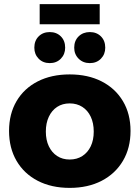

<svg xmlns="http://www.w3.org/2000/svg" viewBox="-20 -908 678 934"><path d="M319 -546Q408 -546 474.5 -512Q541 -478 578 -416Q615 -354 615 -271Q615 -188 578 -125.5Q541 -63 474.5 -28.5Q408 6 319 6Q230 6 163.5 -28.5Q97 -63 60.5 -125.5Q24 -188 24 -271Q24 -354 60.5 -416Q97 -478 163.5 -512Q230 -546 319 -546ZM319 -405Q284 -405 258 -388Q232 -371 217.5 -340Q203 -309 203 -268Q203 -227 217.5 -196.5Q232 -166 258 -149Q284 -132 319 -132Q354 -132 380.5 -149Q407 -166 421.5 -196.5Q436 -227 436 -268Q436 -309 421.5 -340Q407 -371 380.5 -388Q354 -405 319 -405ZM222 -752Q255 -752 276 -731Q297 -710 297 -676Q297 -644 276 -622.5Q255 -601 222 -601Q189 -601 168 -622.5Q147 -644 147 -676Q147 -710 168 -731Q189 -752 222 -752ZM417 -752Q450 -752 471 -731Q492 -710 492 -676Q492 -644 471 -622.5Q450 -601 417 -601Q384 -601 362.5 -622.5Q341 -644 341 -676Q341 -710 362.5 -731Q384 -752 417 -752ZM173 -888H465V-790H173Z"/></svg>

Font: Alexandria
Style: Bold
Weight: 700
Designer: Mohamed Gaber
Foundry: Kief Type Foundry
Version: Version 5.100